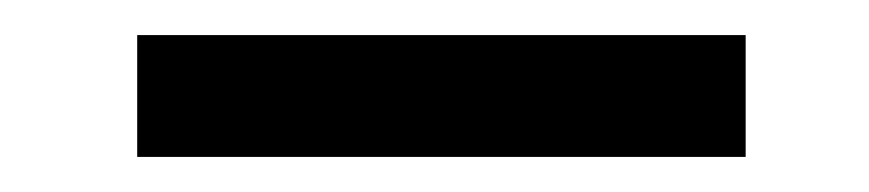

<svg xmlns="http://www.w3.org/2000/svg" viewBox="-20 -731 498 110"><path d="M407.2 -641.1H58.6V-710.9H407.2Z"/></svg>

Font: RobotoDraft
Style: Regular
Weight: 400
Version: Version 2.001101; 2014